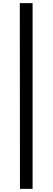

<svg xmlns="http://www.w3.org/2000/svg" viewBox="-20 -883 337 1231"><path d="M108 328H189V-863H107Z"/></svg>

Font: GenEiGothic-pro-SemiBold
Style: Regular
Weight: 500
Designer: Ryoko NISHIZUKA (kana & ideographs); Paul D. Hunt (Latin, Greek & Cyrillic); Wenlong ZHANG (bopomofo); Sandoll Communica
Foundry: Adobe Systems Incorporated; o_tamon
Version: Version 1.000.140830